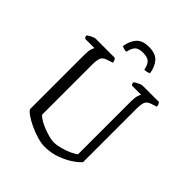

<svg xmlns="http://www.w3.org/2000/svg" viewBox="-243 -1052 1201 1201"><g transform="rotate(45 357.0 -452.0)"><path d="M355 0Q324 0 285.5 -11.5Q247 -23 211.5 -40Q176 -57 151.5 -74.5Q127 -92 124 -104V-582Q124 -617 129.5 -635Q135 -653 140 -657H57Q54 -660 51 -664.5Q48 -669 47 -677Q52 -682 63 -688.5Q74 -695 85.5 -699.5Q97 -704 102 -704H272Q276 -700 280 -693Q284 -686 285 -674L246 -661Q218 -652 210 -633Q202 -614 202 -574V-131Q213 -118 234.5 -105.5Q256 -93 282 -83Q308 -73 332.5 -66.5Q357 -60 374 -60Q401 -60 434.5 -69Q468 -78 496 -91Q524 -104 536 -115V-582Q536 -614 541.5 -633Q547 -652 552 -657H471Q468 -661 465 -665Q462 -669 462 -677Q466 -682 477.5 -688.5Q489 -695 500 -699.5Q511 -704 516 -704H663Q666 -700 670 -692Q674 -684 674 -674L635 -661Q609 -652 601 -633.5Q593 -615 593 -570V-102Q576 -82 541 -58.5Q506 -35 458 -17.5Q410 0 355 0ZM375 -904Q434 -904 461.5 -873Q489 -842 496 -791Q490 -788 479.5 -785Q469 -782 455 -782Q447 -823 429 -837.5Q411 -852 375 -852Q339 -852 322 -837.5Q305 -823 296 -782Q283 -782 273 -785Q263 -788 256 -791Q263 -841 290 -872.5Q317 -904 375 -904Z"/></g></svg>

Font: Texturina ExtraLight
Style: Regular
Weight: 200
Designer: Guillermo Torres Carreño
Foundry: Omnibus-Type
Version: Version 1.002; ttfautohint (v1.8.3)